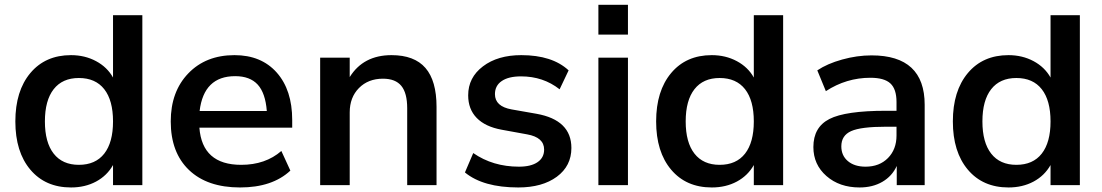

<svg xmlns="http://www.w3.org/2000/svg" viewBox="-20 -783 4662 812"><path d="M280.3 9.8Q171.9 9.8 108.4 -65.4Q44.9 -140.6 44.9 -269.5Q44.9 -398.4 108.4 -474.1Q171.9 -549.8 280.3 -549.8Q338.9 -549.8 386.2 -524.4Q433.6 -499 458 -455.1V-718.8H582V0H458V-85Q432.6 -40 386.2 -15.1Q339.8 9.8 280.3 9.8ZM313.5 -85.9Q383.8 -85.9 420.9 -133.3Q458 -180.7 458 -269.5Q458 -358.4 420.9 -405.8Q383.8 -453.1 313.5 -453.1Q244.1 -453.1 207 -405.8Q169.9 -358.4 169.9 -269.5Q169.9 -180.7 207 -133.3Q244.1 -85.9 313.5 -85.9Z M995.1 9.8Q856.4 9.8 779.3 -64Q702.1 -137.7 702.1 -269.5Q702.1 -395.5 776.4 -472.7Q850.6 -549.8 971.7 -549.8Q1085 -549.8 1150.4 -476.1Q1215.8 -402.3 1215.8 -275.4V-243.2H823.2Q835 -85.9 1000 -85.9Q1102.5 -85.9 1169.9 -144.5L1208 -61.5Q1131.8 9.8 995.1 9.8ZM824.2 -313.5H1108.4Q1102.5 -389.6 1069.8 -425.3Q1037.1 -460.9 974.6 -460.9Q841.8 -460.9 824.2 -313.5Z M1334 0V-539.1H1459V-457Q1516.6 -549.8 1635.7 -549.8Q1732.4 -549.8 1779.3 -495.6Q1826.2 -441.4 1826.2 -331.1V0H1702.1V-325.2Q1702.1 -389.6 1677.2 -419.9Q1652.3 -450.2 1599.6 -450.2Q1537.1 -450.2 1498 -410.6Q1459 -371.1 1459 -307.6V0Z M2171.9 9.8Q2023.4 9.8 1946.3 -53.7L1981.4 -135.7Q2064.5 -78.1 2174.8 -78.1Q2225.6 -78.1 2253.4 -97.2Q2281.2 -116.2 2281.2 -150.4Q2281.2 -202.1 2209 -214.8L2101.6 -234.4Q2032.2 -247.1 1996.1 -284.2Q1960 -321.3 1960 -379.9Q1960 -455.1 2022.5 -502.4Q2085 -549.8 2184.6 -549.8Q2315.4 -549.8 2384.8 -485.4L2346.7 -405.3Q2277.3 -460 2183.6 -460Q2130.9 -460 2102.1 -440.4Q2073.2 -420.9 2073.2 -384.8Q2073.2 -333 2143.6 -320.3L2249 -301.8Q2396.5 -275.4 2396.5 -157.2Q2396.5 -81.1 2335 -35.6Q2273.4 9.8 2171.9 9.8Z M2510.7 -636.7V-762.7H2635.7V-636.7ZM2510.7 0V-539.1H2635.7V0Z M2990.2 9.8Q2881.8 9.8 2818.4 -65.4Q2754.9 -140.6 2754.9 -269.5Q2754.9 -398.4 2818.4 -474.1Q2881.8 -549.8 2990.2 -549.8Q3048.8 -549.8 3096.2 -524.4Q3143.6 -499 3168 -455.1V-718.8H3292V0H3168V-85Q3142.6 -40 3096.2 -15.1Q3049.8 9.8 2990.2 9.8ZM3023.4 -85.9Q3093.8 -85.9 3130.9 -133.3Q3168 -180.7 3168 -269.5Q3168 -358.4 3130.9 -405.8Q3093.8 -453.1 3023.4 -453.1Q2954.1 -453.1 2917 -405.8Q2879.9 -358.4 2879.9 -269.5Q2879.9 -180.7 2917 -133.3Q2954.1 -85.9 3023.4 -85.9Z M3615.2 9.8Q3530.3 9.8 3475.1 -38.6Q3419.9 -86.9 3419.9 -161.1Q3419.9 -245.1 3487.8 -279.8Q3555.7 -314.5 3726.6 -314.5H3771.5V-351.6Q3771.5 -406.2 3745.6 -430.2Q3719.7 -454.1 3661.1 -454.1Q3559.6 -454.1 3472.7 -397.5L3436.5 -485.4Q3478.5 -513.7 3541.5 -531.2Q3604.5 -548.8 3666 -548.8Q3890.6 -548.8 3890.6 -339.8V0H3772.5V-81.1Q3752.9 -38.1 3711.9 -14.2Q3670.9 9.8 3615.2 9.8ZM3538.1 -164.1Q3538.1 -125 3565.9 -101.6Q3593.8 -78.1 3640.6 -78.1Q3699.2 -78.1 3735.4 -114.7Q3771.5 -151.4 3771.5 -210V-247.1H3727.5Q3621.1 -247.1 3579.6 -228.5Q3538.1 -210 3538.1 -164.1Z M4245.1 9.8Q4136.7 9.8 4073.2 -65.4Q4009.8 -140.6 4009.8 -269.5Q4009.8 -398.4 4073.2 -474.1Q4136.7 -549.8 4245.1 -549.8Q4303.7 -549.8 4351.1 -524.4Q4398.4 -499 4422.9 -455.1V-718.8H4546.9V0H4422.9V-85Q4397.5 -40 4351.1 -15.1Q4304.7 9.8 4245.1 9.8ZM4278.3 -85.9Q4348.6 -85.9 4385.7 -133.3Q4422.9 -180.7 4422.9 -269.5Q4422.9 -358.4 4385.7 -405.8Q4348.6 -453.1 4278.3 -453.1Q4209 -453.1 4171.9 -405.8Q4134.8 -358.4 4134.8 -269.5Q4134.8 -180.7 4171.9 -133.3Q4209 -85.9 4278.3 -85.9Z"/></svg>

Font: Min Sans SemiBold
Style: Regular
Weight: 600
Designer: Jinseong-Kim, NotoSansCJK, Nunito
Foundry: Jinseong-Kim
Version: Version 1.400;Glyphs 3.1.2 (3151)